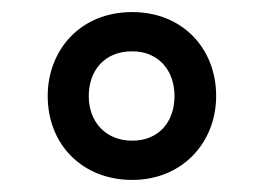

<svg xmlns="http://www.w3.org/2000/svg" viewBox="-20 -578 436 318"><path d="M199 -280C282 -280 338 -342 338 -419C338 -498 282 -558 199 -558C112 -558 59 -494 59 -419C59 -338 117 -280 199 -280ZM199 -345C156 -345 127 -375 127 -419C127 -460 152 -493 199 -493C242 -493 269 -462 269 -419C269 -375 242 -345 199 -345Z"/></svg>

Font: Noto Sans Devanagari UI SemiCondensed
Style: Regular
Weight: 400
Width: 4
Designer: Jelle Bosma - Monotype Design Team
Foundry: Monotype Imaging Inc.
Version: Version 2.004